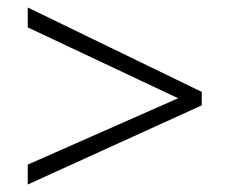

<svg xmlns="http://www.w3.org/2000/svg" viewBox="-20 -604 612 512"><path d="M54 -112 518 -323V-359L54 -584V-531L455 -342L54 -165Z"/></svg>

Font: Noto Sans Kannada Light
Style: Regular
Weight: 300
Designer: Jelle Bosma - Monotype Design Team
Foundry: Monotype Imaging Inc.
Version: Version 2.005